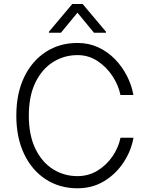

<svg xmlns="http://www.w3.org/2000/svg" viewBox="-20 -958 766 987"><path d="M665.8 -469.8H599.1Q589.1 -519.5 558.4 -566.6Q527.7 -613.6 481.5 -644.2Q435.4 -674.7 378.2 -674.7Q309.3 -674.7 252.5 -638.8Q195.7 -603 161.9 -533.7Q128.2 -464.5 128.2 -363.6Q128.2 -262.8 161.9 -193.4Q195.7 -123.9 252.5 -88.2Q309.3 -52.6 378.2 -52.6Q435.4 -52.6 481.7 -81.1Q528.1 -109.7 558.8 -155Q589.5 -200.3 599.4 -250H666.2Q654.5 -183.2 615.6 -123.8Q576.7 -64.3 516.2 -27.2Q455.6 9.9 378.2 9.9Q286.6 9.9 215.6 -36Q144.5 -82 104.2 -166Q63.9 -250 63.9 -363.6Q63.9 -477.6 104.2 -561.4Q144.5 -645.2 215.6 -691.2Q286.6 -737.2 378.2 -737.2Q436.4 -737.2 485.1 -714.7Q533.7 -692.1 571 -653.8Q608.3 -615.4 632.6 -567.6Q657 -519.9 665.8 -469.8ZM293.3 -789.8H231.5V-794.7L351.6 -937.5H404.8L524.9 -794.7V-789.8H463.1L378.2 -892.8Z"/></svg>

Font: Inter Zeller Light
Style: Regular
Weight: 300
Designer: Rasmus Andersson; Joe Bland
Foundry: zeller
Version: Version 3.015;git-dec3a8cb1